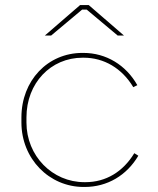

<svg xmlns="http://www.w3.org/2000/svg" viewBox="-20 -736 628 762"><path d="M472 -595 332 -716H298L158 -595H183L306 -698H324L447 -595ZM312 6H316C406 6 483 -40 529 -118L513 -128C468 -54 400 -13 319 -13H315C188 -13 85 -117 85 -250V-270C85 -406 181 -507 308 -507H312C393 -507 464 -465 509 -390L525 -398C480 -478 401 -526 311 -526H307C169 -526 65 -416 65 -270V-250C65 -106 175 6 312 6Z"/></svg>

Font: Fixel Display Thin
Style: Regular
Weight: 100
Designer: AlfaBravo + MacPaw
Foundry: Kyrylo Tkachov, Marchela Mozhyna, Serhii Makarenko, Maria Weinstein, Zakhar Kryvoshyya
Version: Version 1.211